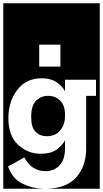

<svg xmlns="http://www.w3.org/2000/svg" viewBox="-30 -937 628 1170"><path d="M-10 213V-917H578V213H258Q379 209 437 141Q495 73 495 -32V-353H555V-451H366V-381Q347 -416 312 -438Q277 -460 224 -460Q129 -460 75 -389Q21 -318 21 -217Q21 -110 80 -55Q139 0 218 0Q278 0 313 -24Q348 -48 366 -82V-32Q366 36 332.5 71Q299 106 247 106Q163 106 118 22L19 78Q46 152 105.5 181.5Q165 211 232 213ZM209 -665V-531H338V-665ZM366 -239V-228Q366 -178 337 -142.5Q308 -107 255 -107Q214 -107 187 -133.5Q160 -160 160 -225Q160 -294 190 -323.5Q220 -353 263 -353Q307 -353 336.5 -324Q366 -295 366 -239Z"/></svg>

Font: Zilla Slab Highlight
Style: Bold
Weight: 700
Designer: Typotheque Type Foundry
Foundry: Typotheque type foundry
Version: Version 1.1; 2017; ttfautohint (v1.6)